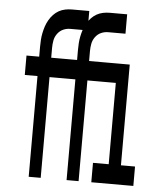

<svg xmlns="http://www.w3.org/2000/svg" viewBox="-53 -781 705 828"><g transform="rotate(5 300.0 -367.5)"><path d="M102 0V-436H47V-520H102V-563Q102 -578 103 -593Q104 -608 107 -622.5Q110 -637 114.5 -651Q119 -665 127 -679Q135 -693 145.5 -704Q156 -715 168.5 -722Q181 -729 195.5 -732Q210 -735 225 -735H300V-651H225Q209 -651 194.5 -644.5Q180 -638 170 -624.5Q160 -611 157 -595Q154 -579 154 -563V-520H271V-436H154V0ZM266 0V-436H211V-520H266V-563Q266 -578 267 -593Q268 -608 271 -622.5Q274 -637 278.5 -651Q283 -665 291 -679Q299 -693 309.5 -704Q320 -715 332.5 -722Q345 -729 359.5 -732Q374 -735 389 -735H464V-651H389Q373 -651 358.5 -644.5Q344 -638 334 -624.5Q324 -611 321 -595Q318 -579 318 -563V-520H435V-436H318V0ZM373 0V-84H441V-436H380V-520H494V-84H555V0Z"/></g></svg>

Font: Iosevka Fixed Curly Md Ex
Style: Regular
Weight: 500
Width: 7
Monospace: yes
Designer: Belleve Invis
Foundry: Belleve Invis
Version: Version 30.1.2